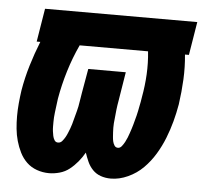

<svg xmlns="http://www.w3.org/2000/svg" viewBox="-44 -577 688 632"><g transform="rotate(5 300.0 -261.0)"><path d="M140 8Q119 8 99.5 1Q80 -6 66 -19.5Q52 -33 43 -51Q34 -69 28.5 -88.5Q23 -108 21 -128.5Q19 -149 19 -170Q19 -191 21 -212.5Q23 -234 26 -255Q33 -297 45.5 -338.5Q58 -380 74 -420H62L80 -530H583L565 -420H552Q556 -379 554 -338Q552 -297 546 -255Q541 -226 533.5 -198Q526 -170 515 -142Q504 -114 488 -87.5Q472 -61 450.5 -39.5Q429 -18 400.5 -5Q372 8 344 8Q326 8 310.5 2.5Q295 -3 284 -14.5Q273 -26 266.5 -40.5Q260 -55 255 -70Q246 -54 234 -39.5Q222 -25 207.5 -13.5Q193 -2 175 3Q157 8 140 8ZM359 -95Q366 -95 371.5 -102Q377 -109 381 -116.5Q385 -124 388 -131.5Q391 -139 393.5 -146.5Q396 -154 398.5 -161.5Q401 -169 403 -176.5Q405 -184 407 -191.5Q409 -199 411 -206.5Q413 -214 414.5 -222Q416 -230 417.5 -237.5Q419 -245 420.5 -252.5Q422 -260 423 -268Q430 -306 432 -344Q434 -382 430 -420H204Q184 -377 170 -331Q156 -285 148 -239Q147 -231 146 -223.5Q145 -216 144 -208Q143 -200 142 -192Q141 -184 140.5 -176.5Q140 -169 140 -161Q140 -153 140 -145.5Q140 -138 141 -130.5Q142 -123 143.5 -115.5Q145 -108 149 -101.5Q153 -95 161 -95Q169 -95 174.5 -101.5Q180 -108 184 -115Q188 -122 191 -129.5Q194 -137 197 -144.5Q200 -152 202 -159.5Q204 -167 206 -174.5Q208 -182 210 -189.5Q212 -197 214 -204.5Q216 -212 217.5 -219.5Q219 -227 220 -234.5Q221 -242 222.5 -249.5Q224 -257 225 -265L239 -345H363L350 -265Q349 -257 347.5 -249.5Q346 -242 345 -234.5Q344 -227 343 -219.5Q342 -212 341.5 -204.5Q341 -197 340 -189.5Q339 -182 338.5 -174.5Q338 -167 338 -159.5Q338 -152 338.5 -144.5Q339 -137 339.5 -129.5Q340 -122 341.5 -115Q343 -108 347 -101.5Q351 -95 359 -95Z"/></g></svg>

Font: Iosevka Curly Slab XBdExObl
Style: Regular
Weight: 800
Width: 7
Italic angle: -9°
Monospace: yes
Designer: Belleve Invis
Foundry: Belleve Invis
Version: Version 11.1.0; ttfautohint (v1.8.3)